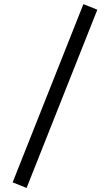

<svg xmlns="http://www.w3.org/2000/svg" viewBox="-20 -867 540 942"><path d="M42 27.8 110.4 55.2 457.5 -819.3 389.2 -846.7Z"/></svg>

Font: Duru Sans
Style: Regular
Weight: 400
Designer: Onur Yazıcıgil
Foundry: Onur Yazıcıgil
Version: Version 1.002